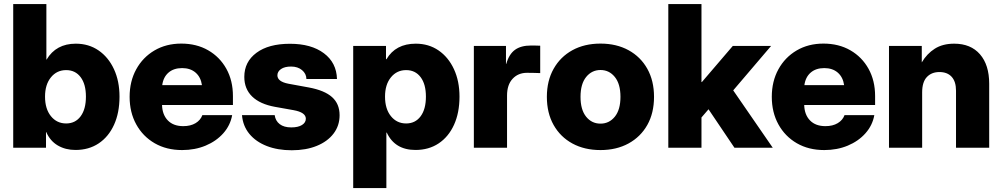

<svg xmlns="http://www.w3.org/2000/svg" viewBox="-20 -748 5075 972"><path d="M362.3 11.2Q311.5 11.2 272.7 -11.5Q233.9 -34.2 213.9 -79.6H212.9V0H46.9V-727.5H214.8V-446.3H215.8Q263.7 -526.9 363.8 -526.9Q429.2 -526.9 479 -492.7Q528.8 -458.5 556.9 -397.9Q585 -337.4 585 -258.8Q585 -177.2 557.4 -116.5Q529.8 -55.7 479.7 -22.2Q429.7 11.2 362.3 11.2ZM314.9 -123Q361.3 -123 388.2 -159.2Q415 -195.3 415 -258.8Q415 -321.8 388.2 -357.4Q361.3 -393.1 314.9 -393.1Q267.6 -393.1 237.8 -356.4Q208 -319.8 208 -258.8Q208 -196.8 237.8 -159.9Q267.6 -123 314.9 -123Z M901.9 11.7Q822.8 11.7 762.9 -22.9Q703.1 -57.6 669.7 -118.4Q636.2 -179.2 636.2 -257.8Q636.2 -336.4 669.7 -397.2Q703.1 -458 762.2 -492.7Q821.3 -527.3 897.5 -527.3Q975.1 -527.3 1033.9 -493.4Q1092.8 -459.5 1126 -399.7Q1159.2 -339.8 1159.2 -261.7V-216.3H800.3Q801.8 -167 829.8 -138.2Q857.9 -109.4 907.7 -109.4Q944.8 -109.4 970 -124.5Q995.1 -139.6 1004.4 -165H1155.3Q1146 -113.3 1110.4 -73.2Q1074.7 -33.2 1020.8 -10.7Q966.8 11.7 901.9 11.7ZM801.3 -316.9H1002.4Q996.6 -357.4 970.2 -380.4Q943.8 -403.3 901.9 -403.3Q859.4 -403.3 833 -380.4Q806.6 -357.4 801.3 -316.9Z M1457 12.7Q1385.7 12.7 1330.6 -8.8Q1275.4 -30.3 1242.4 -70.3Q1209.5 -110.4 1205.1 -165H1370.6Q1374.5 -136.2 1396 -119.6Q1417.5 -103 1454.6 -103Q1489.3 -103 1508.8 -115.2Q1528.3 -127.4 1528.3 -147Q1528.3 -179.2 1465.8 -190.4L1372.6 -207Q1296.4 -220.7 1256.6 -259.3Q1216.8 -297.9 1216.8 -358.9Q1216.8 -435.1 1278.3 -480.7Q1339.8 -526.4 1447.8 -526.4Q1555.7 -526.4 1619.6 -478.5Q1683.6 -430.7 1686 -348.1H1531.2Q1530.8 -375 1509 -393.1Q1487.3 -411.1 1453.6 -411.1Q1420.9 -411.1 1402.6 -398.4Q1384.3 -385.7 1384.3 -366.7Q1384.3 -335 1439.9 -324.2L1543.5 -305.2Q1623 -290.5 1661.1 -256.3Q1699.2 -222.2 1699.2 -164.6Q1699.2 -111.8 1668.7 -71.8Q1638.2 -31.7 1583.7 -9.5Q1529.3 12.7 1457 12.7Z M1768.1 204.1V-515.6H1934.1V-448.2H1936.5Q1982.9 -526.9 2085 -526.9Q2150.4 -526.9 2200.2 -492.7Q2250 -458.5 2278.1 -397.9Q2306.2 -337.4 2306.2 -258.8Q2306.2 -177.2 2278.6 -116.5Q2251 -55.7 2200.9 -22.2Q2150.9 11.2 2083.5 11.2Q1979 11.2 1938 -76.7H1936V204.1ZM2036.1 -123Q2082.5 -123 2109.4 -159.2Q2136.2 -195.3 2136.2 -258.8Q2136.2 -321.8 2109.4 -357.4Q2082.5 -393.1 2036.1 -393.1Q1988.8 -393.1 1959 -356.4Q1929.2 -319.8 1929.2 -258.8Q1929.2 -196.8 1959 -159.9Q1988.8 -123 2036.1 -123Z M2378.9 0V-515.6H2541.5V-424.8H2543Q2557.1 -474.1 2587.2 -495.8Q2617.2 -517.6 2668.9 -517.6Q2682.6 -517.6 2693.6 -517.3Q2704.6 -517.1 2714.8 -516.6V-377.9Q2705.6 -378.4 2686 -378.9Q2666.5 -379.4 2648.4 -379.4Q2603 -379.4 2575 -349.1Q2546.9 -318.8 2546.9 -264.2V0Z M3020 11.7Q2939 11.7 2877.9 -21.5Q2816.9 -54.7 2782.7 -115.2Q2748.5 -175.8 2748.5 -257.8Q2748.5 -338.9 2782.7 -399.7Q2816.9 -460.4 2877.9 -493.9Q2939 -527.3 3020 -527.3Q3100.6 -527.3 3161.9 -493.9Q3223.1 -460.4 3257.1 -399.7Q3291 -338.9 3291 -257.8Q3291 -175.8 3257.1 -115.5Q3223.1 -55.2 3161.9 -21.7Q3100.6 11.7 3020 11.7ZM3020 -122.1Q3064 -122.1 3092.5 -157.2Q3121.1 -192.4 3121.1 -257.8Q3121.1 -323.2 3092.5 -358.4Q3064 -393.6 3020 -393.6Q2976.1 -393.6 2947.5 -358.4Q2918.9 -323.2 2918.9 -257.8Q2918.9 -192.4 2947.3 -157.2Q2975.6 -122.1 3020 -122.1Z M3363.3 0V-727.5H3531.2V-332.5H3533.2L3689.9 -515.6H3883.8L3691.9 -290.5L3892.1 0H3698.2L3566.9 -194.8L3531.2 -153.3V0Z M4152.8 11.7Q4073.7 11.7 4013.9 -22.9Q3954.1 -57.6 3920.7 -118.4Q3887.2 -179.2 3887.2 -257.8Q3887.2 -336.4 3920.7 -397.2Q3954.1 -458 4013.2 -492.7Q4072.3 -527.3 4148.4 -527.3Q4226.1 -527.3 4284.9 -493.4Q4343.8 -459.5 4377 -399.7Q4410.2 -339.8 4410.2 -261.7V-216.3H4051.3Q4052.7 -167 4080.8 -138.2Q4108.9 -109.4 4158.7 -109.4Q4195.8 -109.4 4220.9 -124.5Q4246.1 -139.6 4255.4 -165H4406.2Q4397 -113.3 4361.3 -73.2Q4325.7 -33.2 4271.7 -10.7Q4217.8 11.7 4152.8 11.7ZM4052.2 -316.9H4253.4Q4247.6 -357.4 4221.2 -380.4Q4194.8 -403.3 4152.8 -403.3Q4110.4 -403.3 4084 -380.4Q4057.6 -357.4 4052.2 -316.9Z M4648.4 -280.3V0H4480.5V-515.6H4646.5V-432.1Q4672.4 -476.1 4712.4 -501.5Q4752.4 -526.9 4810.5 -526.9Q4894.5 -526.9 4941.2 -473.1Q4987.8 -419.4 4987.8 -324.2V0H4819.8V-289.1Q4819.8 -335 4797.9 -359.1Q4775.9 -383.3 4735.8 -383.3Q4696.3 -383.3 4672.4 -358.2Q4648.4 -333 4648.4 -280.3Z"/></svg>

Font: Inter Display ExtraBold
Style: Regular
Weight: 800
Designer: Rasmus Andersson
Foundry: rsms
Version: Version 4.000;git-a52131595